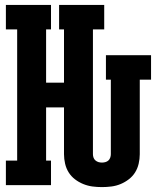

<svg xmlns="http://www.w3.org/2000/svg" viewBox="-20 -755 640 783"><path d="M396 8Q376 8 357 5.5Q338 3 319.5 -4.5Q301 -12 285.5 -24Q270 -36 260 -52Q250 -68 245.5 -87.5Q241 -107 241 -126V-317H168V-100H188V0H4V-100H50V-635H4V-735H188V-635H168V-418H241V-635H221V-735H405V-635H359V-126Q359 -119 361.5 -112Q364 -105 369.5 -100.5Q375 -96 381.5 -94Q388 -92 396 -92Q403 -92 410 -94Q417 -96 422 -100.5Q427 -105 429.5 -112Q432 -119 432 -126V-430H412V-530H596V-430H550V-126Q550 -107 545.5 -87.5Q541 -68 531 -52Q521 -36 505.5 -24Q490 -12 472 -4.5Q454 3 434.5 5.5Q415 8 396 8Z"/></svg>

Font: Iosevka Curly Slab Extended
Style: Bold
Weight: 700
Width: 7
Monospace: yes
Designer: Belleve Invis
Foundry: Belleve Invis
Version: Version 11.1.0; ttfautohint (v1.8.3)